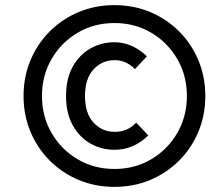

<svg xmlns="http://www.w3.org/2000/svg" viewBox="-20 -720 867 750"><path d="M427 10Q352 10 287.5 -17Q223 -44 174.5 -92.5Q126 -141 99 -205.5Q72 -270 72 -345Q72 -420 99 -484.5Q126 -549 174.5 -597.5Q223 -646 287.5 -673Q352 -700 427 -700Q502 -700 566.5 -673Q631 -646 679.5 -597.5Q728 -549 755 -484.5Q782 -420 782 -345Q782 -270 755 -205.5Q728 -141 679.5 -92.5Q631 -44 566.5 -17Q502 10 427 10ZM427 -60Q507 -60 571 -98Q635 -136 672.5 -200.5Q710 -265 710 -345Q710 -425 672.5 -489.5Q635 -554 571 -592Q507 -630 427 -630Q347 -630 283 -592Q219 -554 181.5 -489.5Q144 -425 144 -345Q144 -265 181.5 -200.5Q219 -136 283 -98Q347 -60 427 -60ZM238 -345Q238 -413 264 -459.5Q290 -506 333 -530.5Q376 -555 427 -555Q463 -555 495 -540.5Q527 -526 554 -500L507 -450Q473 -485 428 -485Q379 -485 345.5 -449Q312 -413 312 -345Q312 -277 345.5 -241Q379 -205 428 -205Q479 -205 512 -241L559 -191Q532 -164 499 -149.5Q466 -135 427 -135Q376 -135 333 -159.5Q290 -184 264 -231Q238 -278 238 -345Z"/></svg>

Font: Radio Canada Condensed
Style: Italic
Weight: 400
Width: 3
Italic angle: -12°
Designer: Charles Daoud, Etienne Aubert Bonn, Alexandre Saumier Demers, Jacques Le Bailly
Foundry: Radio-Canada
Version: Version 2.104; ttfautohint (v1.8.4.7-5d5b);gftools[0.9.28.de